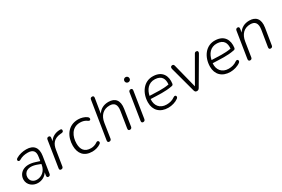

<svg xmlns="http://www.w3.org/2000/svg" viewBox="82 -1707 4028 2745"><g transform="rotate(-30 2096.0 -335.0)"><path d="M202 8C262 8 325 -19 359 -78L351 -29C348 -7 357 6 375 6C394 6 406 -4 409 -24L452 -296C471 -418 419 -494 293 -494C235 -494 174 -480 126 -451C86 -429 112 -384 148 -406C191 -433 237 -442 288 -442C376 -442 409 -397 395 -313L385 -248L319 -269C140 -328 44 -237 44 -136C44 -50 119 8 202 8ZM109 -139C109 -210 177 -282 333 -221L378 -204L376 -191C361 -96 290 -41 213 -41C158 -41 109 -74 109 -139Z M585 6C605 6 617 -4 620 -23L660 -274C675 -369 718 -430 832 -440L848 -441C873 -444 881 -453 881 -473C881 -490 872 -496 847 -495C778 -494 714 -463 679 -405L687 -456C691 -479 681 -492 662 -492C643 -492 631 -482 628 -462L560 -29C556 -6 565 6 585 6Z M1101 8C1149 8 1205 -8 1242 -36C1272 -57 1246 -100 1216 -80C1181 -54 1141 -44 1107 -44C1002 -44 959 -107 959 -205C959 -321 1014 -441 1150 -441C1195 -441 1232 -430 1267 -403C1299 -380 1324 -426 1285 -453C1252 -477 1200 -494 1149 -494C972 -494 897 -346 897 -205C897 -78 962 8 1101 8Z M1379 6C1399 6 1412 -4 1415 -24L1452 -264C1469 -371 1531 -441 1638 -441C1719 -441 1752 -393 1736 -295L1694 -30C1690 -7 1700 6 1719 6C1739 6 1752 -4 1755 -24L1797 -295C1818 -430 1758 -494 1650 -494C1570 -494 1510 -460 1473 -401L1512 -641C1516 -664 1506 -676 1487 -676C1466 -676 1455 -666 1452 -646L1354 -30C1350 -7 1360 6 1379 6Z M1939 6C1959 6 1970 -4 1974 -24L2042 -456C2046 -478 2036 -492 2017 -492C1997 -492 1985 -481 1982 -461L1914 -30C1910 -7 1920 6 1939 6ZM2040 -594C2064 -594 2082 -612 2082 -636C2082 -659 2064 -678 2040 -678C2016 -678 1998 -659 1998 -636C1998 -612 2016 -594 2040 -594Z M2354 8C2412 8 2477 -10 2521 -43C2554 -67 2531 -111 2494 -86C2451 -55 2407 -44 2355 -44C2245 -44 2185 -123 2195 -227C2326 -223 2429 -213 2543 -235C2561 -238 2571 -243 2574 -264C2590 -380 2541 -487 2392 -493C2232 -501 2138 -359 2137 -203C2136 -75 2219 8 2354 8ZM2204 -274C2222 -362 2278 -447 2390 -442C2495 -437 2530 -372 2520 -280C2414 -261 2318 -271 2204 -274Z M2827 6C2847 6 2858 -2 2869 -20L3119 -447C3133 -471 3123 -492 3098 -492C3082 -492 3073 -485 3065 -469L2834 -68L2734 -463C2729 -484 2721 -492 2704 -492C2679 -492 2668 -473 2675 -446L2788 -27C2794 -5 2805 6 2827 6Z M3378 8C3436 8 3501 -10 3545 -43C3578 -67 3555 -111 3518 -86C3475 -55 3431 -44 3379 -44C3269 -44 3209 -123 3219 -227C3350 -223 3453 -213 3567 -235C3585 -238 3595 -243 3598 -264C3614 -380 3565 -487 3416 -493C3256 -501 3162 -359 3161 -203C3160 -75 3243 8 3378 8ZM3228 -274C3246 -362 3302 -447 3414 -442C3519 -437 3554 -372 3544 -280C3438 -261 3342 -271 3228 -274Z M3704 6C3725 6 3736 -4 3739 -24L3777 -264C3794 -371 3856 -441 3962 -441C4043 -441 4076 -393 4061 -295L4018 -30C4014 -7 4024 6 4043 6C4064 6 4075 -4 4078 -23L4122 -295C4143 -430 4082 -494 3975 -494C3894 -494 3833 -459 3797 -399L3806 -457C3810 -479 3800 -492 3782 -492C3763 -492 3750 -481 3747 -461L3679 -31C3675 -8 3685 6 3704 6Z"/></g></svg>

Font: SN Pro Light
Style: Italic
Weight: 300
Italic angle: -8.99998°
Designer: Tobias Whetton
Foundry: Supernotes
Version: Version 1.001;Glyphs 3.2 (3249)